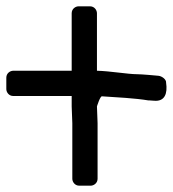

<svg xmlns="http://www.w3.org/2000/svg" viewBox="-40 -596 547 608"><path d="M267 -259C267 -259 277 -292 283 -291C328 -288 389 -285 430 -278H434L448 -277C482 -274 491 -300 486 -334C487 -345 472 -355 462 -356C452 -357 408 -361 394 -361C365 -361 309 -371 267 -372V-554C267 -564 259 -576 245 -576H209C199 -576 187 -568 187 -554V-372H2C-8 -372 -20 -364 -20 -350V-314C-20 -304 -12 -292 2 -292H187V-259L189 -206V-30C189 -20 197 -8 211 -8H247C257 -8 269 -16 269 -30V-206Z"/></svg>

Font: Reckless Catfish
Style: Fax
Weight: 400
Foundry: Cannot Into Space Fonts
Version: Version 0.2894